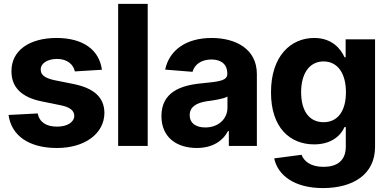

<svg xmlns="http://www.w3.org/2000/svg" viewBox="-20 -747 1988 983"><path d="M363.3 -381.4 501.8 -389.9C488.3 -490.4 407.3 -552.6 269.5 -552.6C130 -552.6 38 -487.9 38.7 -382.8C38 -301.1 89.5 -248.2 196.4 -227.3L290.8 -208.1C338.1 -198.5 359.7 -181.1 360.4 -154.1C359.7 -121.4 324.6 -98.4 271.7 -98.7C217.7 -98.4 181.8 -121.4 172.9 -166.2L23.8 -158.4C38 -53.6 126.8 10.7 271.7 10.7C412.6 10.7 513.8 -61.4 514.6 -169C513.8 -247.9 462.4 -295.1 356.9 -316.8L258.2 -336.6C207 -347.7 188.2 -365.1 188.6 -391.3C188.2 -424 225.1 -445.3 272.4 -445.3C324.6 -445.3 355.8 -416.5 363.3 -381.4Z M736.2 -727.3H584.9V0H736.2Z M987.6 10.7C1068.2 10.3 1120.4 -24.9 1147.4 -76H1151.6V0H1295.1V-367.9C1295.1 -497.9 1184.7 -552.6 1063.6 -552.6C932.5 -552.6 846.6 -490.1 825.6 -390.6L965.6 -379.3C975.9 -415.5 1008.2 -442.1 1062.9 -442.5C1114 -442.1 1143.8 -416.2 1143.8 -371.4V-369.3C1143.8 -334.2 1106.2 -329.5 1011.7 -320.3C903.4 -310.4 806.5 -274.1 806.5 -152.7C806.5 -44.4 883.5 10.3 987.6 10.7ZM951.3 -157.7C951 -199.9 986.2 -220.9 1039.4 -228.7C1072.4 -233 1126.4 -240.8 1144.5 -252.8V-195.3C1144.5 -137.8 1097.3 -94.1 1030.9 -94.5C984.4 -94.1 951 -115.8 951.3 -157.7Z M1633.2 215.9C1789.1 215.9 1899.9 144.9 1900.2 5.7V-545.5H1749.6V-453.8H1744C1723.7 -498.2 1679.3 -552.6 1588.4 -552.6C1468.4 -552.6 1367.2 -459.5 1367.5 -274.1C1367.2 -92.3 1465.6 -7.8 1588.4 -7.8C1675.4 -7.8 1724.1 -51.5 1744 -96.6H1750.4V3.6C1750.4 78.1 1702.4 107.2 1636.7 107.2C1570 107.2 1536.2 78.1 1523.8 45.5L1383.9 63.9C1402 149.9 1486.2 215.9 1633.2 215.9ZM1521.7 -274.9C1521.7 -367.2 1561.4 -432.2 1636.7 -432.5C1709.9 -432.2 1751.1 -370 1751.1 -274.9C1751.1 -178.3 1709.2 -121.4 1636.7 -121.4C1562.1 -121.4 1521.7 -180.4 1521.7 -274.9Z"/></svg>

Font: RED Number
Style: Bold
Weight: 700
Designer: RED UED
Foundry: rsms
Version: Version 1.003;FEAKit 1.0